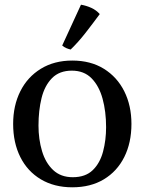

<svg xmlns="http://www.w3.org/2000/svg" viewBox="-20 -778 616 818"><path d="M36 -250Q36 -328 66.5 -389Q97 -450 154 -485Q211 -520 288 -520Q366 -520 422.5 -485Q479 -450 509.5 -389Q540 -328 540 -250Q540 -170 509.5 -109Q479 -48 422.5 -14Q366 20 288 20Q211 20 154 -14Q97 -48 66.5 -109Q36 -170 36 -250ZM432 -236Q432 -303 417 -357.5Q402 -412 370 -444.5Q338 -477 286 -477Q233 -477 201.5 -445Q170 -413 157 -360Q144 -307 144 -243Q144 -185 159 -134.5Q174 -84 206.5 -53.5Q239 -23 290 -23Q344 -23 375 -53Q406 -83 419 -132Q432 -181 432 -236ZM325 -758Q348 -754 369 -744.5Q390 -735 405 -718Q374 -676 344 -637.5Q314 -599 281 -567Q272 -569 262.5 -573Q253 -577 245 -584Z"/></svg>

Font: Alike
Style: Regular
Weight: 400
Designer: Sveta Sebyakina
Foundry: Cyreal (www.cyreal.org)
Version: Version 1.301; ttfautohint (v1.8.4.7-5d5b)